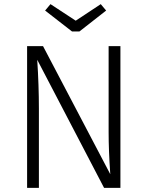

<svg xmlns="http://www.w3.org/2000/svg" viewBox="-20 -908 713 928"><path d="M562 0H483L160 -619Q168 -494 168 -383V0H111V-685H188L513 -66Q505 -182 505 -269V-685H562ZM364 -756H328L198 -857L224 -888L346 -808L467 -888L493 -857Z"/></svg>

Font: Trujillo Light
Style: Regular
Weight: 300
Designer: Fira Sans original fonts by bBox Type GmbH, Carrois Corporate GbR, & Edenspiekermann AG / Changes by Cristiano Sobral
Foundry: Fira Sans original fonts by bBox Type GmbH, Carrois Corporate GbR, & Edenspiekermann AG / Changes by Cristiano Sobral
Version: Version 4.301;July 28, 2020;FontCreator 13.0.0.2655 64-bit